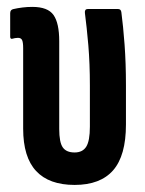

<svg xmlns="http://www.w3.org/2000/svg" viewBox="-20 -517 411 543"><path d="M191 6Q118.8 6 82.2 -33.3Q45.5 -72.6 45.5 -153.2V-380.9Q45.5 -396.9 42.6 -403.4Q39.7 -410 30.7 -410Q26.4 -410 22.4 -409.2Q18.4 -408.4 14.8 -407.4Q8.8 -406 8.8 -413.4V-479.6Q8.8 -489.5 17.7 -491.3Q29.8 -494.1 43.5 -495.8Q57.1 -497.5 71.4 -497.5Q115.3 -497.5 131.4 -474.5Q147.5 -451.6 147.5 -400.6V-152.2Q147.5 -114.4 157.6 -100.1Q167.6 -85.8 191 -85.8Q213.7 -85.8 224 -102.3Q234.2 -118.7 234.2 -158.9V-275.1Q234.2 -337.4 229.8 -389.2Q225.3 -441 220.1 -480.5Q219.1 -491.5 228.1 -491.5H314Q322.3 -491.5 323.3 -481.9Q328.3 -444.2 332.3 -391.1Q336.2 -337.9 336.2 -276.4V-164.8Q336.2 -76.9 300 -35.4Q263.8 6 191 6Z"/></svg>

Font: Sofia Sans Extra Condensed
Style: Regular
Weight: 400
Designer: Botio Nikoltchev, Ani Petrova
Foundry: lettersoup
Version: Version 4.101